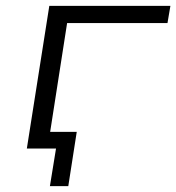

<svg xmlns="http://www.w3.org/2000/svg" viewBox="-20 -509 604 658"><path d="M151 129 172 0H74L82 -57H243L214 129ZM72 0 149 -489H564L554 -430H210L143 0Z"/></svg>

Font: Nunito Sans 10pt Expanded Light
Style: Italic
Weight: 300
Width: 7
Italic angle: -9°
Designer: Vernon Adams
Foundry: Vernon Adams
Version: Version 3.101;gftools[0.9.27]